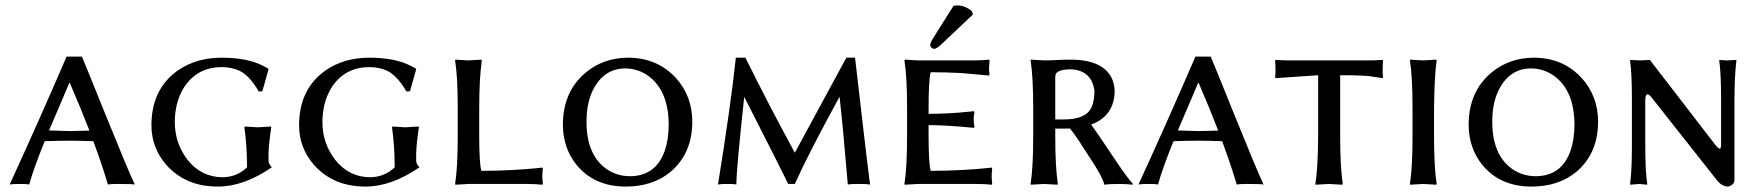

<svg xmlns="http://www.w3.org/2000/svg" viewBox="-20 -685 6561 715"><path d="M146.5 -159.2Q104 -54.7 88.9 2Q79.1 0 56.2 0Q25.4 0 16.1 2Q127 -239.7 228 -474.1H285.2Q309.6 -415.5 365.7 -275.9Q459.5 -43.9 481.9 2Q469.2 0 418 0Q393.6 0 381.8 2Q363.8 -61 327.6 -159.2Q268.6 -161.1 241.2 -161.1Q198.2 -161.1 146.5 -159.2ZM313 -198.7Q281.2 -280.8 240.2 -376H237.8Q230.5 -358.4 214.8 -321.3Q179.7 -239.7 162.6 -199.2Q172.9 -199.2 197.3 -198.2Q226.6 -197.3 237.8 -196.8Q271 -197.3 313 -198.7Z M899.9 -65.9Q899.9 -140.6 890.1 -210.9L892.1 -213.9Q894 -213.9 939 -210.9Q939 -210.9 988.8 -213.9L990.2 -210.9Q980.5 -147.9 980 -111.3Q980 -100.1 980 -85.9V-85Q981 -73.7 992.2 -62Q888.2 9.8 791 9.8Q670.9 9.8 599.1 -71.3Q544.4 -134.3 543.9 -217.8Q543.9 -354.5 644 -423.8Q711.4 -469.7 804.2 -470.2Q903.8 -470.2 962.4 -438.5Q964.4 -437.5 967.8 -435.5Q975.1 -431.6 978 -430.2L980 -426.8L957 -345.2L943.8 -344.2Q909.2 -403.8 871.1 -421.9Q842.8 -434.6 807.1 -435.1Q710.9 -435.1 662.1 -354.5Q631.3 -301.8 630.9 -231Q630.9 -150.9 679.2 -88.9Q730 -25.4 809.1 -24.9Q863.3 -25.9 899.9 -62Z M1449.7 -65.9Q1449.7 -140.6 1439.9 -210.9L1441.9 -213.9Q1443.8 -213.9 1488.8 -210.9Q1488.8 -210.9 1538.6 -213.9L1540 -210.9Q1530.3 -147.9 1529.8 -111.3Q1529.8 -100.1 1529.8 -85.9V-85Q1530.8 -73.7 1542 -62Q1438 9.8 1340.8 9.8Q1220.7 9.8 1148.9 -71.3Q1094.2 -134.3 1093.8 -217.8Q1093.8 -354.5 1193.8 -423.8Q1261.2 -469.7 1354 -470.2Q1453.6 -470.2 1512.2 -438.5Q1514.2 -437.5 1517.6 -435.5Q1524.9 -431.6 1527.8 -430.2L1529.8 -426.8L1506.8 -345.2L1493.7 -344.2Q1459 -403.8 1420.9 -421.9Q1392.6 -434.6 1356.9 -435.1Q1260.7 -435.1 1211.9 -354.5Q1181.2 -301.8 1180.7 -231Q1180.7 -150.9 1229 -88.9Q1279.8 -25.4 1358.9 -24.9Q1413.1 -25.9 1449.7 -62Z M1764.6 -179.2Q1764.6 -77.6 1772.5 -48.8Q1832.5 -48.8 1889.2 -52Q1945.8 -55.2 1972.7 -58.1L1999.5 -61L2001.5 -57.1Q1999.5 -41 1999.5 -25.9Q1999.5 -20 2000.5 -12.5Q2001.5 -4.9 2001.5 0L1999.5 2.9Q1975.1 0 1939.5 0H1726.6L1675.8 2.9L1674.8 0Q1684.6 -61 1684.6 -179.2V-280.8Q1684.6 -399.9 1674.8 -460L1675.8 -462.9Q1677.7 -462.9 1723.6 -460L1772.5 -462.9L1774.4 -460Q1764.6 -395.5 1764.6 -280.8Z M2309.1 -430.2Q2233.9 -430.2 2193.4 -359.9Q2164.1 -308.1 2164.1 -231.9Q2164.1 -108.9 2237.8 -56.2Q2275.9 -29.3 2325.2 -28.8Q2421.9 -28.8 2455.6 -123.5Q2469.7 -165 2470.2 -219.2Q2470.2 -346.2 2395 -401.9Q2356.4 -429.7 2309.1 -430.2ZM2558.1 -232.9Q2558.1 -113.8 2477.5 -45.4Q2411.1 9.8 2310.1 9.8Q2192.9 9.8 2126.5 -71.8Q2076.7 -133.8 2076.2 -220.2Q2076.2 -344.7 2162.6 -416Q2228.5 -469.7 2318.4 -470.2Q2427.7 -470.2 2497.6 -394Q2557.6 -327.1 2558.1 -232.9Z M2720.2 -470.2H2755.9Q2842.3 -295.4 2939.9 -116.2L3131.8 -470.2H3164.1Q3211.4 -61 3216.8 -22.5Q3218.8 -9.8 3220.2 2Q3208.5 0 3173.8 0Q3147.9 0 3137.2 2Q3118.2 -224.1 3106.4 -324.7Q2989.3 -110.4 2939.9 0H2915Q2889.6 -53.7 2751.5 -324.2Q2722.7 -59.6 2722.2 2Q2714.4 0 2692.9 0Q2662.6 0 2653.8 2Q2702.1 -297.4 2720.2 -470.2Z M3399.9 -460H3603Q3639.2 -460 3663.1 -462.9L3665 -460Q3663.1 -431.6 3663.1 -429.2Q3663.1 -422.4 3665 -408.2L3663.1 -403.8Q3663.1 -403.8 3557.1 -413.1Q3502.4 -416 3445.8 -416Q3438 -388.7 3438 -279.8V-261.2Q3515.1 -261.2 3583.5 -268.6Q3595.2 -270 3606 -271L3608.9 -268.1Q3606 -253.9 3606 -240.2Q3606 -225.6 3608.9 -211.9L3606 -209Q3506.8 -218.8 3438 -219.2V-180.2Q3438 -77.6 3445.8 -48.8Q3505.9 -48.8 3562.5 -52Q3619.1 -55.2 3646 -58.1L3672.9 -61L3674.8 -57.1Q3672.9 -41 3672.9 -25.9Q3672.9 -20 3673.8 -12.5Q3674.8 -4.9 3674.8 0L3672.9 2.9Q3648.4 0 3612.8 0H3399.9L3349.1 2.9L3348.1 0Q3357.9 -61 3357.9 -179.2V-280.8Q3357.9 -399.9 3348.1 -460L3349.1 -462.9Q3351.1 -462.9 3399.9 -460ZM3530.8 -663.1Q3537.1 -665 3544.9 -665Q3576.2 -664.1 3600.1 -642.1L3603 -630.9L3487.8 -522Q3468.8 -503.4 3458 -502.9Q3446.8 -505.9 3443.8 -516.1Q3444.8 -527.3 3455.6 -543.9Z M4055.7 -346.2Q4045.9 -422.4 3969.7 -426.8Q3915.5 -426.8 3910.6 -405.8Q3909.7 -401.4 3909.7 -397V-240.2H3942.9Q4024.9 -240.2 4045.4 -286.6Q4055.7 -310.5 4055.7 -346.2ZM3964.4 -206.5Q3955.6 -206.1 3946.8 -206.1H3909.7V-179.2Q3909.7 -63 3919.4 0L3917.5 2.9Q3915.5 2.9 3868.7 0L3818.8 2.9L3817.9 0Q3827.6 -61 3827.6 -179.2V-280.8Q3827.6 -399.9 3817.9 -460L3818.8 -462.9Q3820.8 -462.9 3868.7 -460Q3889.6 -460 3927.2 -461.9Q3954.6 -463.4 3965.8 -462.9Q4086.4 -462.9 4120.1 -394Q4130.4 -372.1 4130.9 -346.2Q4129.9 -253.4 4043.5 -221.2Q4058.1 -202.1 4140.6 -78.6Q4175.8 -26.4 4198.7 0L4196.8 2.9Q4176.8 0 4147.5 0Q4110.4 0 4092.8 2.9Q4084.5 -29.3 4037.6 -99.1Q4029.8 -110.4 4015.6 -132.8Q3982.9 -185.1 3964.4 -206.5Z M4350.1 -159.2Q4307.6 -54.7 4292.5 2Q4282.7 0 4259.8 0Q4229 0 4219.7 2Q4330.6 -239.7 4431.6 -474.1H4488.8Q4513.2 -415.5 4569.3 -275.9Q4663.1 -43.9 4685.5 2Q4672.9 0 4621.6 0Q4597.2 0 4585.4 2Q4567.4 -61 4531.2 -159.2Q4472.2 -161.1 4444.8 -161.1Q4401.9 -161.1 4350.1 -159.2ZM4516.6 -198.7Q4484.9 -280.8 4443.8 -376H4441.4Q4434.1 -358.4 4418.5 -321.3Q4383.3 -239.7 4366.2 -199.2Q4376.5 -199.2 4400.9 -198.2Q4430.2 -197.3 4441.4 -196.8Q4474.6 -197.3 4516.6 -198.7Z M4888.7 -404.8Q4888.7 -404.8 4730.5 -394L4728.5 -397Q4731.4 -419.9 4728.5 -460L4730.5 -461.9Q4760.7 -460 4785.6 -460H5073.7Q5099.1 -460 5128.4 -461.9L5130.4 -460Q5127.4 -418.9 5130.4 -397L5128.4 -394Q5128.4 -394 5080.1 -401.4Q5034.7 -405.3 4970.7 -404.8V-180.2Q4970.7 -63 4980.5 0L4978.5 2.9Q4976.6 2.9 4929.7 0L4879.4 2.9L4878.4 0Q4888.2 -61 4888.7 -180.2Z M5240.2 -280.8Q5240.2 -399.9 5230.5 -460L5231.4 -462.9Q5233.4 -462.9 5280.3 -460Q5280.3 -460 5328.1 -462.9L5330.1 -460Q5321.8 -405.8 5320.3 -280.8V-179.2Q5320.3 -63 5330.1 0L5328.1 2.9Q5326.2 2.9 5280.3 0Q5280.3 0 5231.4 2.9L5230.5 0Q5240.2 -61 5240.2 -179.2Z M5682.1 -430.2Q5606.9 -430.2 5566.4 -359.9Q5537.1 -308.1 5537.1 -231.9Q5537.1 -108.9 5610.8 -56.2Q5648.9 -29.3 5698.2 -28.8Q5794.9 -28.8 5828.6 -123.5Q5842.8 -165 5843.3 -219.2Q5843.3 -346.2 5768.1 -401.9Q5729.5 -429.7 5682.1 -430.2ZM5931.2 -232.9Q5931.2 -113.8 5850.6 -45.4Q5784.2 9.8 5683.1 9.8Q5565.9 9.8 5499.5 -71.8Q5449.7 -133.8 5449.2 -220.2Q5449.2 -344.7 5535.6 -416Q5601.6 -469.7 5691.4 -470.2Q5800.8 -470.2 5870.6 -394Q5930.7 -327.1 5931.2 -232.9Z M6057.1 -316.9Q6057.1 -412.1 6050.3 -460L6051.3 -461.9Q6053.2 -461.9 6088.9 -460Q6088.9 -460 6124 -461.9L6368.2 -145Q6383.8 -126 6387.2 -133.3Q6389.2 -138.2 6389.2 -147V-316.9Q6389.2 -412.1 6382.3 -460L6384.3 -461.9Q6386.2 -461.9 6410.2 -460L6446.3 -461.9V-460Q6439.5 -405.8 6439 -316.9V-15.1Q6439 1 6420.9 8.3Q6417 9.8 6413.1 9.8Q6392.6 8.3 6377 -9.8L6127.9 -325.2Q6107.9 -347.2 6106.9 -313V-143.1Q6106.9 -47.9 6114.3 0L6113.3 2.9Q6111.3 2.9 6084 0L6051.3 2.9L6050.3 0Q6057.1 -45.4 6057.1 -143.1Z"/></svg>

Font: Linux Biolinum Capitals O
Style: Small Caps
Weight: 400
Designer: Philipp H. Poll
Foundry: Philipp H. Poll
Version: Version 1.0.4